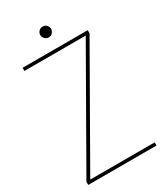

<svg xmlns="http://www.w3.org/2000/svg" viewBox="-206 -917 860 1001"><g transform="rotate(-30 224.0 -417.0)"><path d="M18 0V-19L396 -681H27V-700H419V-681L41 -19H429V0ZM225 -769Q211 -769 201.5 -779Q192 -789 192 -802Q192 -815 201.5 -824.5Q211 -834 225 -834Q239 -834 248 -824.5Q257 -815 257 -802Q257 -789 248 -779Q239 -769 225 -769Z"/></g></svg>

Font: DM Sans 36pt Thin
Style: Regular
Weight: 250
Designer: Colophon Foundry, Jonny Pinhorn
Foundry: Colophon Foundry
Version: Version 4.004;gftools[0.9.30]